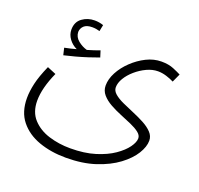

<svg xmlns="http://www.w3.org/2000/svg" viewBox="-124 -617 1018 984"><g transform="rotate(20 385.0 -125.0)"><path d="M40 11Q40 -25 50 -69Q60 -113 87 -174L135 -154Q94 -63 94 6Q94 68 129 106Q164 144 219 161Q274 178 336 178Q413 178 471 160Q529 142 568 115Q607 88 627 60Q647 32 647 11Q647 -6 629 -20Q611 -34 582.5 -46.5Q554 -59 522 -72Q490 -85 461.5 -101Q433 -117 415 -138Q397 -159 397 -187Q397 -222 416.5 -259Q436 -296 469.5 -328Q503 -360 543 -380Q583 -400 625 -400Q664 -400 691.5 -388.5Q719 -377 734 -369L713 -323Q696 -332 672 -339.5Q648 -347 625 -347Q595 -347 564 -332.5Q533 -318 506.5 -295Q480 -272 464.5 -246Q449 -220 449 -196Q449 -177 467 -161.5Q485 -146 514.5 -132.5Q544 -119 576.5 -105.5Q609 -92 638 -76.5Q667 -61 685.5 -41.5Q704 -22 704 3Q704 36 680 75Q656 114 608.5 149.5Q561 185 491.5 208Q422 231 331 231Q250 231 184 207.5Q118 184 79 135.5Q40 87 40 11ZM140 -258 131 -296Q151 -300 165.5 -303.5Q180 -307 194 -311Q168 -323 151 -346Q134 -369 134 -396Q134 -438 163.5 -459.5Q193 -481 231 -481Q256 -481 279 -473L272 -438Q262 -441 252 -442.5Q242 -444 231 -444Q201 -444 186.5 -430.5Q172 -417 171 -397Q172 -369 195 -350.5Q218 -332 244 -325Q282 -336 311 -347L322 -312Q298 -303 265.5 -292.5Q233 -282 200 -273Q167 -264 140 -258Z"/></g></svg>

Font: Noto Sans Arabic UI Lt
Style: Regular
Weight: 300
Designer: Monotype Design Team, Nadine Chahine and Nizar Qandah
Foundry: Monotype Imaging Inc.
Version: Version 2.010; ttfautohint (v1.8.4.7-5d5b)